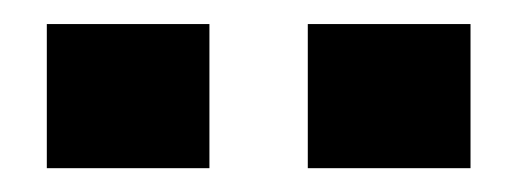

<svg xmlns="http://www.w3.org/2000/svg" viewBox="-20 -782 436 162"><path d="M239.7 -640.1V-761.7H377V-640.1ZM19.5 -640.1V-761.7H156.7V-640.1Z"/></svg>

Font: Roboto Slab
Style: Bold
Weight: 700
Designer: Google
Version: Version 2.000; ttfautohint (v1.8.1.43-b0c9)